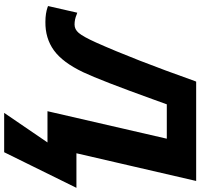

<svg xmlns="http://www.w3.org/2000/svg" viewBox="-40 -714 962 922"><g transform="rotate(90 441.0 -253.0)"><path d="M522 208 664 0H514L646 -573H481L460 -515Q366 -254 327 -172Q280 -73 222 -31Q164 11 85 10Q44 10 13 -1L9 -3L41 -143L50 -140Q73 -130 98 -130Q121 -130 138 -150Q156 -171 184 -233Q265 -414 369 -707L372 -714H849L716 -139H882L711 208ZM760 0 763 -15H778L775 0Z"/></g></svg>

Font: Passageway
Style: BdIt
Weight: 700
Foundry: Ascender Corporation
Version: Version 1.11